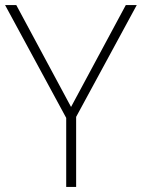

<svg xmlns="http://www.w3.org/2000/svg" viewBox="-20 -734 557 754"><path d="M259 -314 474 -714H517L279 -275V0H240V-271L0 -714H44Z"/></svg>

Font: Noto Sans Bengali UI ExtraLight
Style: Regular
Weight: 200
Designer: Jelle Bosma - Monotype Design Team
Foundry: Monotype Imaging Inc.
Version: Version 2.003; ttfautohint (v1.8.4.7-5d5b)